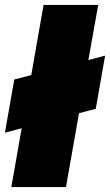

<svg xmlns="http://www.w3.org/2000/svg" viewBox="-21 -760 447 780"><path d="M25 0 67 -239 -1 -221 37 -437 106 -455 156 -740H378L338 -516L406 -534L368 -318L300 -300L247 0Z"/></svg>

Font: Poppins Black
Style: Italic
Weight: 900
Italic angle: -10°
Designer: Ninad Kale (Devanagari), Jonny Pinhorn (Latin)
Foundry: Indian Type Foundry
Version: Version 3.200;PS 1.000;hotconv 16.6.54;makeotf.lib2.5.65590